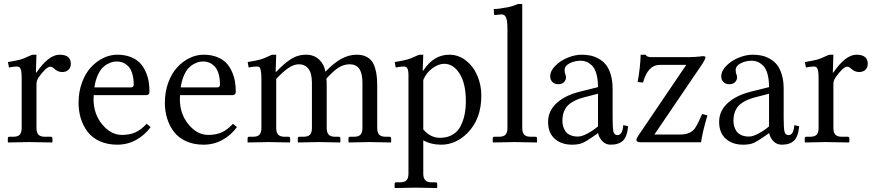

<svg xmlns="http://www.w3.org/2000/svg" viewBox="-20 -718 4409 969"><path d="M89.4 -71.8V-320.8Q89.4 -356.9 84.2 -369.6Q79.1 -382.3 66.9 -382.3Q49.3 -382.3 25.4 -377.4L20 -404.8Q65.9 -412.6 83.3 -417.5Q100.6 -422.4 123.5 -433.6Q140.1 -441.9 148.9 -441.9H164.1L161.1 -352.1H164.1Q225.6 -441.9 280.8 -441.9Q337.4 -441.9 337.4 -396Q337.4 -376.5 325.4 -365.5Q313.5 -354.5 293.9 -354.5Q270.5 -354.5 252.9 -372.1Q243.7 -381.3 232.9 -381.3Q213.9 -381.3 175.8 -328.6Q164.1 -312.5 164.1 -293.9V-71.8Q164.1 -49.3 173.8 -38.6Q183.6 -27.8 207 -27.8H236.3Q244.6 -27.8 244.6 -19.5V-1L242.7 1Q164.1 -1 125 -1L21.5 1L19.5 -1V-19.5Q19.5 -27.8 27.3 -27.8H46.4Q70.3 -27.8 79.8 -38.6Q89.4 -49.3 89.4 -71.8Z M456.5 -276.9H640.1Q654.8 -276.9 654.8 -290.5Q654.8 -323.7 647 -347.9Q639.2 -372.1 626.2 -384.5Q613.3 -397 599.6 -402.3Q585.9 -407.7 570.8 -407.7Q561.5 -407.7 551.5 -406Q541.5 -404.3 525.6 -396.5Q509.8 -388.7 497.1 -375.7Q484.4 -362.8 472.9 -337.2Q461.4 -311.5 456.5 -276.9ZM720.2 -93.3 740.2 -76.7Q710.9 -36.1 667.2 -12Q623.5 12.2 571.8 12.2Q522 12.2 483.4 -5.4Q444.8 -22.9 422.1 -53Q399.4 -83 387.9 -120.1Q376.5 -157.2 376.5 -199.2Q376.5 -253.9 393.6 -300.8Q410.6 -347.7 438.5 -377.9Q466.3 -408.2 501 -425Q535.6 -441.9 571.8 -441.9Q609.9 -441.9 639.2 -430.4Q668.5 -418.9 686 -400.6Q703.6 -382.3 714.8 -356.9Q726.1 -331.5 730.2 -306.9Q734.4 -282.2 734.4 -254.9Q734.4 -237.8 716.3 -237.8H453.1Q452.1 -227.1 452.1 -217.8Q452.1 -143.1 495.8 -90.1Q539.6 -37.1 595.7 -37.1Q635.7 -37.1 664.6 -50.5Q693.4 -64 720.2 -93.3Z M892.1 -276.9H1075.7Q1090.3 -276.9 1090.3 -290.5Q1090.3 -323.7 1082.5 -347.9Q1074.7 -372.1 1061.8 -384.5Q1048.8 -397 1035.2 -402.3Q1021.5 -407.7 1006.3 -407.7Q997.1 -407.7 987.1 -406Q977.1 -404.3 961.2 -396.5Q945.3 -388.7 932.6 -375.7Q919.9 -362.8 908.4 -337.2Q897 -311.5 892.1 -276.9ZM1155.8 -93.3 1175.8 -76.7Q1146.5 -36.1 1102.8 -12Q1059.1 12.2 1007.3 12.2Q957.5 12.2 918.9 -5.4Q880.4 -22.9 857.7 -53Q835 -83 823.5 -120.1Q812 -157.2 812 -199.2Q812 -253.9 829.1 -300.8Q846.2 -347.7 874 -377.9Q901.9 -408.2 936.5 -425Q971.2 -441.9 1007.3 -441.9Q1045.4 -441.9 1074.7 -430.4Q1104 -418.9 1121.6 -400.6Q1139.2 -382.3 1150.4 -356.9Q1161.6 -331.5 1165.8 -306.9Q1169.9 -282.2 1169.9 -254.9Q1169.9 -237.8 1151.9 -237.8H888.7Q887.7 -227.1 887.7 -217.8Q887.7 -143.1 931.4 -90.1Q975.1 -37.1 1031.2 -37.1Q1071.3 -37.1 1100.1 -50.5Q1128.9 -64 1155.8 -93.3Z M1809.1 -71.8V-302.2Q1809.1 -393.6 1745.1 -393.6Q1715.8 -393.6 1689.7 -377.4Q1663.6 -361.3 1627.4 -321.3Q1628.9 -308.6 1628.9 -280.8V-71.8Q1628.9 -49.3 1638.7 -38.6Q1648.4 -27.8 1671.9 -27.8H1689.5Q1697.8 -27.8 1697.8 -19.5V-1L1695.8 1Q1628.9 -1 1589.8 -1L1484.9 1L1482.9 -1V-19.5Q1482.9 -27.8 1490.7 -27.8H1511.2Q1535.2 -27.8 1544.7 -38.6Q1554.2 -49.3 1554.2 -71.8V-300.3Q1554.2 -348.1 1536.6 -370.8Q1519 -393.6 1489.3 -393.6Q1463.9 -393.6 1437.5 -376.2Q1411.1 -358.9 1374 -319.8V-71.8Q1374 -49.3 1383.8 -38.6Q1393.6 -27.8 1417 -27.8H1436Q1444.3 -27.8 1444.3 -19.5V-1L1442.4 1Q1374 -1 1335 -1L1231.4 1L1229.5 -1V-19.5Q1229.5 -27.8 1237.3 -27.8H1256.3Q1280.3 -27.8 1289.8 -38.6Q1299.3 -49.3 1299.3 -71.8V-320.8Q1299.3 -348.1 1296.1 -362.1Q1293 -376 1288.8 -379.2Q1284.7 -382.3 1276.9 -382.3Q1256.3 -382.3 1234.9 -377.4L1230 -404.8Q1276.4 -412.6 1294.4 -417.7Q1312.5 -422.9 1334 -433.6Q1349.6 -441.9 1358.9 -441.9H1374L1371.1 -355.5H1374Q1394.5 -377 1409.7 -390.4Q1424.8 -403.8 1443.8 -416.7Q1462.9 -429.7 1482.9 -435.8Q1502.9 -441.9 1525.4 -441.9Q1564.9 -441.9 1591.1 -417Q1617.2 -392.1 1622.1 -356Q1665.5 -400.9 1703.1 -421.4Q1740.7 -441.9 1781.2 -441.9Q1806.6 -441.9 1825.4 -433.3Q1844.2 -424.8 1855.2 -410.9Q1866.2 -397 1872.8 -375.2Q1879.4 -353.5 1881.6 -331.3Q1883.8 -309.1 1883.8 -279.8V-71.8Q1883.8 -49.3 1893.6 -38.6Q1903.3 -27.8 1926.8 -27.8H1945.8Q1954.1 -27.8 1954.1 -19.5V-1L1952.1 1Q1883.8 -1 1844.7 -1L1740.7 1L1738.8 -1V-19.5Q1738.8 -27.8 1746.6 -27.8H1765.6Q1790 -27.8 1799.6 -38.6Q1809.1 -49.3 1809.1 -71.8Z M2116.2 -314.5V-64.9Q2151.9 -22.5 2200.2 -22.5Q2238.3 -22.5 2265.1 -38.8Q2292 -55.2 2305.7 -83.5Q2319.3 -111.8 2325.2 -142.1Q2331.1 -172.4 2331.1 -208.5Q2331.1 -295.9 2299.8 -345.9Q2268.6 -396 2221.2 -396Q2193.4 -396 2162.6 -373.8Q2131.8 -351.6 2116.2 -314.5ZM2041.5 158.2V-336.9Q2041.5 -363.3 2035.9 -372.8Q2030.3 -382.3 2019 -382.3Q2001.5 -382.3 1977.1 -377.4L1972.2 -404.8Q2018.1 -412.6 2035.9 -417.7Q2053.7 -422.9 2076.2 -433.6Q2091.8 -441.9 2101.1 -441.9H2116.2L2113.3 -361.8H2116.2Q2168.5 -441.9 2247.6 -441.9Q2294.4 -441.9 2332 -412.1Q2369.6 -382.3 2389.4 -335.4Q2409.2 -288.6 2409.2 -235.4Q2409.2 -116.7 2338.9 -46.4Q2280.3 12.2 2206.1 12.2Q2155.8 12.2 2116.2 -9.8V158.2Q2116.2 180.7 2126 191.4Q2135.7 202.1 2159.2 202.1H2178.2Q2186.5 202.1 2186.5 210.4V229L2184.6 231Q2116.2 229 2077.1 229L1973.6 231L1971.7 229V210.4Q1971.7 202.1 1979.5 202.1H1998.5Q2022.5 202.1 2032 191.4Q2041.5 180.7 2041.5 158.2Z M2541 -71.8V-572.8Q2541 -614.3 2533.9 -629.9Q2526.9 -645.5 2511.2 -645.5L2479 -642.1Q2473.6 -642.1 2473.6 -647L2471.7 -672.4Q2497.1 -672.4 2541 -681.2Q2567.4 -686 2593.8 -697.8H2615.7V-71.8Q2615.7 -49.3 2625.5 -38.6Q2635.3 -27.8 2658.7 -27.8H2682.1Q2690.4 -27.8 2690.4 -19.5V-1L2688.5 1Q2615.7 -1 2576.7 -1L2468.8 1L2466.8 -1V-19.5Q2466.8 -27.8 2474.6 -27.8H2498Q2522 -27.8 2531.5 -38.6Q2541 -49.3 2541 -71.8Z M2998 -245.1 2919.4 -224.6Q2887.7 -215.3 2866.5 -201.9Q2845.2 -188.5 2835.2 -172.4Q2825.2 -156.2 2821.8 -141.4Q2818.4 -126.5 2818.4 -107.4Q2818.4 -94.2 2821.8 -81.5Q2825.2 -68.8 2833.3 -56.4Q2841.3 -43.9 2857.7 -36.4Q2874 -28.8 2896.5 -28.8Q2917 -28.8 2946 -44.7Q2975.1 -60.5 2998 -80.1ZM3062.5 12.2Q3036.1 12.2 3019.3 -6.1Q3002.4 -24.4 2998.5 -46.4L2975.6 -30.3Q2938.5 -4.4 2918.9 3.9Q2899.4 12.2 2867.2 12.2Q2813 12.2 2779.5 -17.8Q2746.1 -47.9 2746.1 -102.5Q2746.1 -158.2 2789.1 -197.5Q2832 -236.8 2906.2 -255.4L2998 -278.3Q2998 -318.4 2989.7 -346.4Q2981.4 -374.5 2967.3 -387.7Q2953.1 -400.9 2939.7 -406.2Q2926.3 -411.6 2911.6 -411.6Q2880.4 -411.6 2855 -398.7Q2829.6 -385.7 2829.6 -364.3Q2829.6 -351.6 2833 -343.8Q2836.4 -337.9 2836.4 -325.7Q2836.4 -314 2826.4 -303.5Q2816.4 -293 2796.9 -293Q2779.3 -293 2768.1 -304Q2756.8 -314.9 2756.8 -332.5Q2756.8 -360.4 2783 -386.5Q2809.1 -412.6 2845.7 -427.2Q2882.3 -441.9 2914.6 -441.9Q2938.5 -441.9 2959.2 -437.7Q2980 -433.6 3001.2 -421.9Q3022.5 -410.2 3037.6 -391.6Q3052.7 -373 3062.3 -341.8Q3071.8 -310.5 3071.8 -269.5V-122.6Q3071.8 -71.8 3075.9 -54Q3080.1 -36.1 3096.2 -36.1Q3122.1 -36.1 3125.5 -86.4L3149.9 -81.1Q3145.5 -28.8 3124.3 -8.3Q3103 12.2 3062.5 12.2Z M3265.1 -429.7H3460.4Q3473.6 -429.7 3489.5 -430.9Q3505.4 -432.1 3516.1 -433.3Q3526.9 -434.6 3527.3 -434.6Q3540.5 -434.6 3540.5 -428.7Q3540.5 -418.9 3518.6 -386.7L3282.7 -39.1H3412.1Q3440.4 -39.1 3458.5 -47.4Q3476.6 -55.7 3487.1 -70.3Q3497.6 -85 3510.7 -114.3L3523.4 -142.6L3550.3 -135.7Q3525.4 -52.2 3518.1 0H3214.4Q3191.9 0 3191.9 -11.7Q3191.9 -19 3200.7 -32.2L3443.4 -390.6H3309.1Q3250 -390.6 3225.1 -301.3L3198.2 -304.2Q3211.9 -380.9 3213.4 -441.9H3238.3Q3239.7 -437 3247.1 -433.3Q3254.4 -429.7 3265.1 -429.7Z M3861.3 -245.1 3782.7 -224.6Q3751 -215.3 3729.7 -201.9Q3708.5 -188.5 3698.5 -172.4Q3688.5 -156.2 3685.1 -141.4Q3681.6 -126.5 3681.6 -107.4Q3681.6 -94.2 3685.1 -81.5Q3688.5 -68.8 3696.5 -56.4Q3704.6 -43.9 3720.9 -36.4Q3737.3 -28.8 3759.8 -28.8Q3780.3 -28.8 3809.3 -44.7Q3838.4 -60.5 3861.3 -80.1ZM3925.8 12.2Q3899.4 12.2 3882.6 -6.1Q3865.7 -24.4 3861.8 -46.4L3838.9 -30.3Q3801.8 -4.4 3782.2 3.9Q3762.7 12.2 3730.5 12.2Q3676.3 12.2 3642.8 -17.8Q3609.4 -47.9 3609.4 -102.5Q3609.4 -158.2 3652.3 -197.5Q3695.3 -236.8 3769.5 -255.4L3861.3 -278.3Q3861.3 -318.4 3853 -346.4Q3844.7 -374.5 3830.6 -387.7Q3816.4 -400.9 3803 -406.2Q3789.6 -411.6 3774.9 -411.6Q3743.7 -411.6 3718.3 -398.7Q3692.9 -385.7 3692.9 -364.3Q3692.9 -351.6 3696.3 -343.8Q3699.7 -337.9 3699.7 -325.7Q3699.7 -314 3689.7 -303.5Q3679.7 -293 3660.2 -293Q3642.6 -293 3631.3 -304Q3620.1 -314.9 3620.1 -332.5Q3620.1 -360.4 3646.2 -386.5Q3672.4 -412.6 3709 -427.2Q3745.6 -441.9 3777.8 -441.9Q3801.8 -441.9 3822.5 -437.7Q3843.3 -433.6 3864.5 -421.9Q3885.7 -410.2 3900.9 -391.6Q3916 -373 3925.5 -341.8Q3935.1 -310.5 3935.1 -269.5V-122.6Q3935.1 -71.8 3939.2 -54Q3943.4 -36.1 3959.5 -36.1Q3985.4 -36.1 3988.8 -86.4L4013.2 -81.1Q4008.8 -28.8 3987.5 -8.3Q3966.3 12.2 3925.8 12.2Z M4111.3 -71.8V-320.8Q4111.3 -356.9 4106.2 -369.6Q4101.1 -382.3 4088.9 -382.3Q4071.3 -382.3 4047.4 -377.4L4042 -404.8Q4087.9 -412.6 4105.2 -417.5Q4122.6 -422.4 4145.5 -433.6Q4162.1 -441.9 4170.9 -441.9H4186L4183.1 -352.1H4186Q4247.6 -441.9 4302.7 -441.9Q4359.4 -441.9 4359.4 -396Q4359.4 -376.5 4347.4 -365.5Q4335.4 -354.5 4315.9 -354.5Q4292.5 -354.5 4274.9 -372.1Q4265.6 -381.3 4254.9 -381.3Q4235.8 -381.3 4197.8 -328.6Q4186 -312.5 4186 -293.9V-71.8Q4186 -49.3 4195.8 -38.6Q4205.6 -27.8 4229 -27.8H4258.3Q4266.6 -27.8 4266.6 -19.5V-1L4264.6 1Q4186 -1 4147 -1L4043.5 1L4041.5 -1V-19.5Q4041.5 -27.8 4049.3 -27.8H4068.4Q4092.3 -27.8 4101.8 -38.6Q4111.3 -49.3 4111.3 -71.8Z"/></svg>

Font: Libertinage
Style: b
Weight: 400
Designer: OSP
Foundry: OSP
Version: Version 1.0; 2008; OFL relea